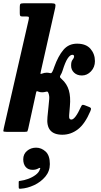

<svg xmlns="http://www.w3.org/2000/svg" viewBox="-33 -800 611 1165"><path d="M515.5 -126Q482.5 -48 439.5 -15.2Q396.5 17.5 345.5 17.5Q243.5 17.5 255 -90.5L261 -150Q263.5 -177 265.5 -197Q267.5 -217 261.5 -233.5Q258.5 -242.5 255.2 -243.8Q252 -245 244.5 -243Q233 -240 222.5 -240Q209.5 -240 198.5 -244.5Q192 -247.5 190 -246.5Q188 -245.5 186 -238L138 -18.5Q135.5 -7 133.5 -3.5Q131.5 0 117.5 0H6.5Q-13 0 -13 -4.8Q-13 -9.5 -9.5 -24.5L140.5 -678.5Q143.5 -692 142 -696Q140.5 -700 127.5 -700H103.5Q92.5 -700 89.8 -704Q87 -708 87 -720V-757.5Q87 -772 90.8 -776Q94.5 -780 108.5 -780H281.5Q298 -780 301.8 -774.5Q305.5 -769 302 -753L215.5 -370Q212.5 -358 212.5 -353.8Q212.5 -349.5 221 -353Q236 -359 251 -359Q259 -359 267.5 -357Q274 -355.5 277.2 -356.2Q280.5 -357 285.5 -366.5Q288.5 -372 291 -379Q293.5 -386 296.5 -394.5Q320 -460 351.8 -497.5Q383.5 -535 434.5 -535Q489 -535 516 -503.8Q543 -472.5 543 -429Q543 -392.5 519.2 -367.2Q495.5 -342 464 -342Q434.5 -342 416.2 -359.5Q398 -377 398.5 -403Q398.5 -427 407.2 -437.2Q416 -447.5 416.5 -457.5Q416.5 -467.5 406 -467.5Q392.5 -467.5 377.8 -445.8Q363 -424 347 -372.5Q344.5 -364 341.2 -356.8Q338 -349.5 334 -343.5Q329.5 -335.5 331.2 -331.5Q333 -327.5 341.5 -320Q373 -292 384.8 -252Q396.5 -212 391 -154.5L386.5 -100.5Q385.5 -85 389 -79.8Q392.5 -74.5 400 -74.5Q423 -74.5 458 -151.5Q462.5 -162 466.8 -163.5Q471 -165 481 -161.5L509 -150.5Q517.5 -147 519 -142.5Q520.5 -138 515.5 -126ZM108 166.5Q108 135 131 115.5Q154 96 186 96Q218 96 243.8 119.5Q269.5 143 269.5 195.5Q269.5 239 242 271.8Q214.5 304.5 173.8 323.5Q133 342.5 93 345Q85.5 345.5 83 344.2Q80.5 343 80.5 335V305Q80.5 299 83.2 298.2Q86 297.5 91.5 297Q112.5 294.5 137.5 285.5Q162.5 276.5 182.8 261.5Q203 246.5 209 227.5Q213.5 219.5 209.5 218.8Q205.5 218 199.5 222Q185 230.5 165 230.5Q137.5 230.5 122.8 213Q108 195.5 108 166.5Z"/></svg>

Font: Besley* Narrow
Style: Bold Italic
Weight: 700
Width: 4
Italic angle: -13°
Designer: Owen Earl
Foundry: indestructible type*
Version: Version 3.000; ttfautohint (v1.8.3)